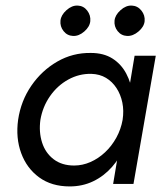

<svg xmlns="http://www.w3.org/2000/svg" viewBox="-20 -660 593 689"><path d="M539 -460 459 0H386L463 -460ZM45 -230Q55 -298 92.5 -352.5Q130 -407 185.5 -439Q241 -471 306 -470Q352 -470 383.5 -450Q415 -430 433 -396Q451 -362 456.5 -319.5Q462 -277 456 -230Q449 -181 430 -137.5Q411 -94 382 -61Q353 -28 314.5 -9.5Q276 9 230 9Q165 9 120.5 -23.5Q76 -56 56 -110.5Q36 -165 45 -230ZM125 -230Q119 -186 131 -148.5Q143 -111 172.5 -88.5Q202 -66 246 -66Q276 -66 304.5 -78.5Q333 -91 357 -113.5Q381 -136 397.5 -166Q414 -196 420 -230Q425 -263 419 -292Q413 -321 398 -344Q383 -367 360.5 -380.5Q338 -394 308 -395Q264 -396 225 -374.5Q186 -353 159.5 -315Q133 -277 125 -230ZM391 -586Q393 -606 412.5 -623.5Q432 -641 453 -640Q474 -639 487.5 -622Q501 -605 499 -584Q497 -564 477 -547Q457 -530 436 -531Q415 -532 402 -548.5Q389 -565 391 -586ZM197 -586Q199 -606 218.5 -623.5Q238 -641 259 -640Q280 -639 293 -622Q306 -605 304 -584Q302 -564 282.5 -547Q263 -530 242 -531Q221 -532 208 -548.5Q195 -565 197 -586Z"/></svg>

Font: Jost
Style: Italic
Weight: 400
Italic angle: -5°
Version: Version 3.710